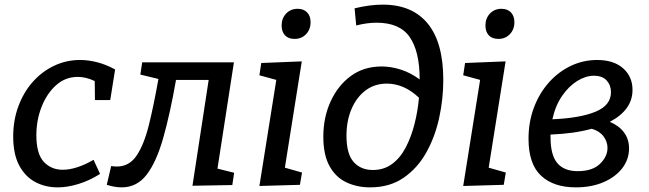

<svg xmlns="http://www.w3.org/2000/svg" viewBox="-20 -799 2803 829"><path d="M229 10Q175 10 131.5 -13.5Q88 -37 62.5 -85.5Q37 -134 37 -210Q37 -280 59.5 -340.5Q82 -401 121.5 -445.5Q161 -490 213.5 -515Q266 -540 326 -540Q362 -540 400.5 -530Q439 -520 477 -499L456 -367H390L389 -449Q351 -467 316 -467Q262 -467 222 -431Q182 -395 159.5 -337.5Q137 -280 137 -215Q137 -135 169 -100.5Q201 -66 251 -66Q280 -66 314 -77Q348 -88 384 -109L412 -48Q366 -19 318.5 -4.5Q271 10 229 10Z M441 -1 460 -82Q473 -80 485 -80Q538 -80 570 -127.5Q602 -175 623 -260Q644 -345 664 -458L586 -477L594 -530H990L919 -71L991 -53L983 0L811 3L881 -454H740Q714 -306 684.5 -202.5Q655 -99 613 -44.5Q571 10 505 10Q476 10 441 -1Z M1100 4 1173 -454 1100 -474 1108 -527 1283 -534 1210 -75 1284 -54 1275 -1ZM1252 -631Q1225 -631 1210.5 -646.5Q1196 -662 1196 -689Q1196 -720 1215.5 -740.5Q1235 -761 1265 -761Q1291 -761 1306 -745.5Q1321 -730 1321 -703Q1321 -672 1301.5 -651.5Q1282 -631 1252 -631Z M1578 10Q1522 10 1476 -11.5Q1430 -33 1403 -81.5Q1376 -130 1376 -209Q1376 -292 1407.5 -361Q1439 -430 1495 -471Q1551 -512 1628 -512Q1668 -512 1710.5 -498.5Q1753 -485 1792 -456Q1792 -577 1749 -639Q1706 -701 1606 -701Q1565 -701 1518 -689L1511 -763Q1576 -779 1633 -779Q1760 -779 1827 -697Q1894 -615 1894 -454Q1894 -371 1876 -289Q1858 -207 1820 -139.5Q1782 -72 1722 -31Q1662 10 1578 10ZM1476 -213Q1476 -134 1507 -99.5Q1538 -65 1590 -65Q1638 -65 1673.5 -91.5Q1709 -118 1732.5 -163.5Q1756 -209 1770 -264.5Q1784 -320 1789 -377Q1725 -438 1650 -438Q1598 -438 1559 -409Q1520 -380 1498 -329Q1476 -278 1476 -213Z M1980 4 2053 -454 1980 -474 1988 -527 2163 -534 2090 -75 2164 -54 2155 -1ZM2132 -631Q2105 -631 2090.5 -646.5Q2076 -662 2076 -689Q2076 -720 2095.5 -740.5Q2115 -761 2145 -761Q2171 -761 2186 -745.5Q2201 -730 2201 -703Q2201 -672 2181.5 -651.5Q2162 -631 2132 -631Z M2466 10Q2370 10 2316 -40.5Q2262 -91 2262 -200Q2262 -273 2285.5 -335Q2309 -397 2350 -443Q2391 -489 2444.5 -514.5Q2498 -540 2558 -540Q2630 -540 2670.5 -504Q2711 -468 2711 -411Q2711 -367 2686 -332.5Q2661 -298 2613 -273Q2653 -256 2674.5 -227Q2696 -198 2696 -158Q2696 -111 2667 -73Q2638 -35 2586 -12.5Q2534 10 2466 10ZM2544 -472Q2509 -472 2472.5 -449.5Q2436 -427 2407 -385Q2378 -343 2365 -284Q2484 -289 2551 -316.5Q2618 -344 2618 -401Q2618 -431 2599.5 -451.5Q2581 -472 2544 -472ZM2357 -207Q2357 -129 2386.5 -94.5Q2416 -60 2474 -60Q2538 -60 2570.5 -91.5Q2603 -123 2603 -160Q2603 -187 2586 -210Q2569 -233 2535 -243Q2459 -222 2357 -218Q2357 -213 2357 -207Z"/></svg>

Font: Bitter Medium
Style: Italic
Weight: 500
Italic angle: -9°
Designer: Sol Matas, and Bitter project Authors
Foundry: Sol Matas
Version: Version 2.001